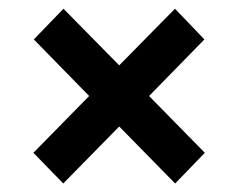

<svg xmlns="http://www.w3.org/2000/svg" viewBox="-20 -476 557 449"><path d="M58.1 -118.7 127.9 -46.9 258.8 -180.2 389.6 -46.9 459 -118.7 328.6 -251.5 458 -383.8 389.2 -455.6 258.8 -323.2 128.4 -455.6 59.1 -383.8 188.5 -251.5Z"/></svg>

Font: Vazirmatn SemiBold
Style: Regular
Weight: 600
Designer: Saber Rastikerdar
Foundry: Saber Rastikerdar
Version: Version 33.003